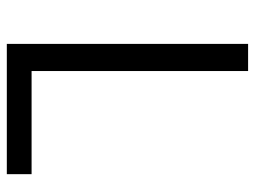

<svg xmlns="http://www.w3.org/2000/svg" viewBox="-110 -620 730 549"><g transform="rotate(90 254.5 -345.0)"><path d="M105 0H477.5V-70.8H182.6V-689.9H105Z"/></g></svg>

Font: HK Grotesk
Style: Regular
Weight: 400
Designer: Alfredo Marco Pradil and Stefan Peev
Foundry: Hanken Design Co.
Version: Version 1.045;PS 001.045;hotconv 1.0.88;makeotf.lib2.5.64775